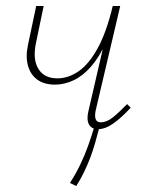

<svg xmlns="http://www.w3.org/2000/svg" viewBox="-20 -428 487 642"><path d="M164 -145Q128 -145 105 -161.5Q82 -178 73.5 -208.5Q65 -239 74 -280L101 -408H126L100 -283Q89 -229 108.5 -197.5Q128 -166 172 -166Q208 -166 242.5 -189.5Q277 -213 306.5 -266.5Q336 -320 357 -408H373Q358 -337 335 -287Q312 -237 284.5 -205.5Q257 -174 226 -159.5Q195 -145 164 -145ZM307 4Q294 4 285 -3Q276 -10 273.5 -23.5Q271 -37 276 -58L357 -408H382L300 -59Q296 -40 300 -29.5Q304 -19 317 -19Q337 -19 358 -36Q379 -53 405 -80L417 -68Q387 -35 359.5 -15.5Q332 4 307 4ZM235 194 214 184Q233 154 248 123Q263 92 275 58.5Q287 25 297 -10L313 -5Q306 22 298.5 48.5Q291 75 281.5 100Q272 125 260.5 148.5Q249 172 235 194Z"/></svg>

Font: Ysabeau Infant Thin
Style: Italic
Weight: 250
Italic angle: -12°
Designer: Christian Thalmann (Catharsis Fonts)
Version: Version 2.001;gftools[0.9.30]; featfreeze: ss01,ss02,lnum